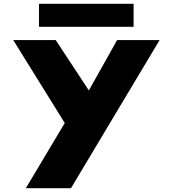

<svg xmlns="http://www.w3.org/2000/svg" viewBox="-20 -722 902 1002"><path d="M591.3 -513 443.7 -250 270.7 -513H49L317.9 -80L115 260H350.5L813 -513ZM183.6 -702V-582H677.2V-702Z"/></svg>

Font: Hussar
Style: BdSuprExt
Weight: 700
Foundry: Cannot Into Space Fonts
Version: Version 2.00